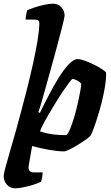

<svg xmlns="http://www.w3.org/2000/svg" viewBox="-66 -820 599 1040"><path d="M17 200Q-11 200 -28.5 180.5Q-46 161 -46 135Q-46 122 -36 85Q-26 48 -11 -3.5Q4 -55 20 -111Q30 -148 46 -207Q62 -266 79.5 -335Q97 -404 112.5 -473.5Q128 -543 137.5 -601Q147 -659 147 -694Q147 -705 141 -709.5Q135 -714 118 -714H73Q73 -728 76 -742Q79 -756 81 -764Q95 -771 120.5 -779.5Q146 -788 174 -794Q202 -800 221 -800Q249 -800 266.5 -780.5Q284 -761 284 -735Q284 -731 280 -713Q276 -695 269 -668Q259 -628 244.5 -574.5Q230 -521 214 -463Q198 -405 183.5 -353Q169 -301 158 -263.5Q147 -226 142 -213L150 -208Q171 -252 197 -302Q223 -352 251 -397.5Q279 -443 306 -471.5Q333 -500 354 -500Q369 -500 394 -491Q419 -482 445 -469Q471 -456 489.5 -443.5Q508 -431 509 -425Q509 -388 501.5 -344Q494 -300 482.5 -256.5Q471 -213 459 -175.5Q447 -138 437.5 -114Q428 -90 425 -86Q420 -79 400.5 -65Q381 -51 356.5 -36Q332 -21 311 -10.5Q290 0 281 0Q250 0 202.5 -8Q155 -16 108 -29L90 74Q86 96 93.5 105Q101 114 120 114H165Q165 127 162 141.5Q159 156 157 164Q144 171 118 179.5Q92 188 64 194Q36 200 17 200ZM294 -88Q305 -99 316 -127Q327 -155 337.5 -191Q348 -227 356 -263Q364 -299 369 -327Q374 -355 374 -366Q366 -377 351.5 -384.5Q337 -392 327 -392Q323 -392 309.5 -374Q296 -356 276.5 -327.5Q257 -299 236.5 -265.5Q216 -232 197 -199.5Q178 -167 165.5 -142.5Q153 -118 151 -108Q198 -94 230.5 -91Q263 -88 294 -88Z"/></svg>

Font: Texturina 72pt 72pt Black
Style: Italic
Weight: 900
Italic angle: -11°
Designer: Guillermo Torres Carreño
Foundry: Omnibus-Type
Version: Version 1.002; ttfautohint (v1.8.3)